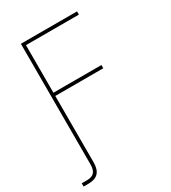

<svg xmlns="http://www.w3.org/2000/svg" viewBox="-221 -839 1026 1154"><g transform="rotate(-30 292.0 -262.0)"><path d="M10.7 204.1V181.6Q20 181.6 29.8 181.6Q39.6 181.6 45.9 181.6Q81.1 181.6 97.2 164.6Q113.3 147.5 113.3 107.4V-62.5H135.7V107.4Q135.7 157.2 113.3 180.7Q90.8 204.1 45.9 204.1Q39.6 204.1 29.3 204.1Q19 204.1 10.7 204.1ZM113.3 0V-727.5H502.9V-705.1H135.7V-375H468.8V-352.5H135.7V0Z"/></g></svg>

Font: Inter Thin
Style: Regular
Weight: 250
Designer: Rasmus Andersson
Foundry: rsms
Version: Version 4.001;git-66647c0bb